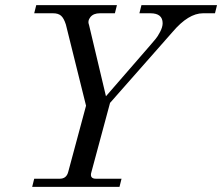

<svg xmlns="http://www.w3.org/2000/svg" viewBox="-20 -732 870 752"><path d="M106 0 114 -32H214Q240 -32 247 -58L317 -318L238 -636Q230 -661 219 -670.5Q208 -680 188 -680H114L122 -712H438L430 -680H371Q346 -680 334 -665Q322 -650 329 -633L395 -355L567 -553Q582 -571 589.5 -579.5Q597 -588 607 -607Q617 -626 617 -641Q617 -680 569 -680H526L534 -712H830L822 -680H775Q718 -680 656 -607L411 -329L338 -58Q330 -32 356 -32H456L448 0Z"/></svg>

Font: Old Standard TT
Style: Italic
Weight: 400
Italic angle: -15.2°
Designer: Alexey Kryukov <alexios@thessalonica.org.ru>
Version: Version 2.2